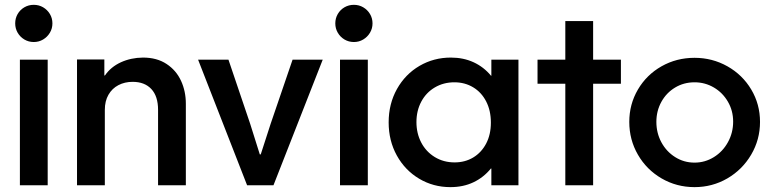

<svg xmlns="http://www.w3.org/2000/svg" viewBox="-20 -768 3197 796"><path d="M62.5 -520.5H177.7V0H62.5ZM43 -670.9Q43 -692.4 53.2 -710Q63.5 -727.5 81.1 -737.8Q98.6 -748 120.1 -748Q141.1 -748 158.7 -737.8Q176.3 -727.5 186.8 -710Q197.3 -692.4 197.3 -670.9Q197.3 -649.9 186.8 -632.3Q176.3 -614.7 158.7 -604.2Q141.1 -593.8 120.1 -593.8Q98.6 -593.8 81.1 -604.2Q63.5 -614.7 53.2 -632.3Q43 -649.9 43 -670.9Z M299.3 -521.5H412.6V-455.1H415Q439.5 -490.7 481.2 -509.8Q522.9 -528.8 572.8 -529.3Q630.4 -529.3 670.4 -502.9Q710.4 -476.6 730.5 -433.1Q750.5 -389.6 750.5 -337.9V0H635.3V-312.5Q635.3 -369.1 607.4 -398.9Q579.6 -428.7 529.8 -428.7Q497.1 -428.7 470.9 -415Q444.8 -401.4 429.7 -375.2Q414.6 -349.1 414.6 -312.5V0H299.3Z M801.3 -520.5H927.2L1017.1 -254.9L1057.1 -127.9H1061L1102.1 -254.9L1192.9 -520.5H1317.9L1113.8 0H1004.4Z M1389.6 -520.5H1504.9V0H1389.6ZM1370.1 -670.9Q1370.1 -692.4 1380.4 -710Q1390.6 -727.5 1408.2 -737.8Q1425.8 -748 1447.3 -748Q1468.3 -748 1485.8 -737.8Q1503.4 -727.5 1513.9 -710Q1524.4 -692.4 1524.4 -670.9Q1524.4 -649.9 1513.9 -632.3Q1503.4 -614.7 1485.8 -604.2Q1468.3 -593.8 1447.3 -593.8Q1425.8 -593.8 1408.2 -604.2Q1390.6 -614.7 1380.4 -632.3Q1370.1 -649.9 1370.1 -670.9Z M2017.1 -69.3H2015.1Q1984.9 -32.2 1942.6 -12.2Q1900.4 7.8 1847.2 7.8Q1776.4 7.8 1717.8 -27.1Q1659.2 -62 1625.2 -123.3Q1591.3 -184.6 1591.3 -260.7Q1591.3 -337.4 1625.7 -398.9Q1660.2 -460.4 1719.2 -494.9Q1778.3 -529.3 1849.1 -529.3Q1901.4 -529.3 1943.6 -509.8Q1985.8 -490.2 2015.6 -454.1H2017.1V-520.5H2129.4V0H2017.1ZM2015.1 -259.8Q2015.1 -309.6 1995.6 -347.4Q1976.1 -385.3 1941.7 -406Q1907.2 -426.8 1863.8 -426.8Q1818.8 -426.8 1782.7 -405.5Q1746.6 -384.3 1726.6 -346.7Q1706.5 -309.1 1706.5 -261.7Q1706.5 -215.3 1726.3 -177.2Q1746.1 -139.2 1782.5 -116.9Q1818.8 -94.7 1864.7 -94.7Q1907.7 -94.7 1941.7 -115Q1975.6 -135.3 1995.4 -172.6Q2015.1 -210 2015.1 -259.8Z M2323.7 -420.9H2208.5V-520.5H2323.7V-680.7H2439V-520.5H2554.2V-420.9H2439V0H2323.7Z M2588.9 -262.7Q2588.9 -335.9 2624.8 -397Q2660.6 -458 2722.7 -493.2Q2784.7 -528.3 2859.4 -528.3Q2933.1 -528.3 2995.6 -493.2Q3058.1 -458 3094.5 -397Q3130.9 -335.9 3130.9 -262.7Q3130.9 -189 3094.2 -126.7Q3057.6 -64.5 2995.4 -28.3Q2933.1 7.8 2859.4 7.8Q2785.2 7.8 2722.9 -28.3Q2660.6 -64.5 2624.8 -126.5Q2588.9 -188.5 2588.9 -262.7ZM3019.5 -263.7Q3019.5 -309.1 2997.8 -346.4Q2976.1 -383.8 2939.5 -405.3Q2902.8 -426.8 2859.4 -426.8Q2814.9 -426.8 2778.8 -405Q2742.7 -383.3 2721.9 -345.7Q2701.2 -308.1 2701.2 -262.7Q2701.2 -216.8 2721.9 -178.2Q2742.7 -139.6 2779.1 -116.7Q2815.4 -93.8 2859.4 -93.8Q2902.8 -93.8 2939.7 -116.7Q2976.6 -139.6 2998 -178.7Q3019.5 -217.8 3019.5 -263.7Z"/></svg>

Font: Reddit Sans Chocolate SemiBold
Style: Regular
Weight: 600
Designer: Stephen Hutchings
Foundry: Reddit
Version: Version 1.011